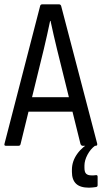

<svg xmlns="http://www.w3.org/2000/svg" viewBox="-21 -675 472 889"><path d="M6 0Q-3 0 0 -10L165 -648Q167 -655 175 -655H252Q259 -655 262 -648L429 -10Q431 0 422 0H361Q356 0 352 -7L243 -447Q235 -480 227.5 -512.5Q220 -545 213 -578H211Q204 -545 197 -513Q190 -481 182 -448L74 -7Q72 0 65 0ZM98 -158 113 -225H311L328 -158ZM391 194Q350 194 331 175.5Q312 157 312 121V111Q312 72 336.5 37.5Q361 3 405 -20L419 -9L420 -1Q398 15 384 41.5Q370 68 370 92V102Q370 122 378 129.5Q386 137 402 137Q407 137 412.5 137Q418 137 423 136Q431 135 431 143V182Q431 186 429.5 188Q428 190 424 191Q417 192 408 193Q399 194 391 194Z"/></svg>

Font: Sofia Sans Condensed
Style: Regular
Weight: 400
Designer: Botio Nikoltchev, Ani Petrova
Foundry: lettersoup
Version: Version 4.100